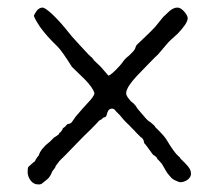

<svg xmlns="http://www.w3.org/2000/svg" viewBox="-20 -485 560 512"><path d="M89.8 5.9Q87.9 5.9 85.9 6.8Q84 6.8 82 6.8Q69.3 6.8 61.5 -3.9Q53.7 -14.6 53.7 -26.4Q53.7 -38.1 55.7 -40L66.4 -49.8Q68.4 -50.8 70.3 -52.7H71.3V-53.7Q72.3 -54.7 74.2 -56.6V-57.6L79.1 -65.4Q81.1 -67.4 82 -69.3H83V-70.3Q85.9 -79.1 91.8 -86.9Q96.7 -92.8 101.6 -97.7Q107.4 -102.5 113.3 -107.4L114.3 -108.4Q122.1 -116.2 124 -118.2Q130.9 -122.1 135.7 -126L136.7 -127L137.7 -127.9V-129.9Q140.6 -131.8 141.6 -132.8Q144.5 -135.7 144.5 -136.7L145.5 -137.7V-138.7H146.5V-140.6Q147.5 -141.6 148.4 -143.6Q150.4 -144.5 151.4 -145.5Q154.3 -147.5 157.2 -151.4L159.2 -153.3L160.2 -154.3Q164.1 -154.3 167 -155.8Q169.9 -157.2 171.4 -159.2Q172.9 -161.1 176.3 -166Q179.7 -170.9 181.6 -173.8Q191.4 -184.6 200.2 -195.3Q206.1 -202.1 220.7 -217.8Q233.4 -232.4 231.4 -238.3Q226.6 -252 207 -272.5Q174.8 -303.7 171.9 -306.6Q145.5 -348.6 133.8 -360.4Q103.5 -389.6 86.9 -413.1Q71.3 -436.5 70.3 -443.4Q73.2 -449.2 77.1 -455.1Q84 -464.8 93.8 -464.8Q99.6 -464.8 118.2 -448.2Q136.7 -430.7 154.3 -409.2Q170.9 -387.7 190.4 -367.2Q214.8 -340.8 215.8 -339.8L216.8 -338.9Q220.7 -335.9 222.7 -333H223.6Q225.6 -331.1 229.5 -326.2V-325.2Q239.3 -315.4 249 -306.6Q257.8 -296.9 266.6 -286.1L269.5 -283.2L273.4 -285.2Q279.3 -289.1 288.1 -297.9Q302.7 -312.5 305.7 -317.4Q313.5 -329.1 323.2 -335.9Q337.9 -349.6 339.8 -354.5Q342.8 -364.3 345.7 -366.2Q356.4 -377 370.1 -389.6Q381.8 -400.4 393.6 -413.1Q404.3 -426.8 415 -439.5Q420.9 -445.3 432.6 -456.1Q443.4 -464.8 453.1 -464.8Q461.9 -464.8 471.2 -454.1Q480.5 -443.4 480.5 -436.5Q480.5 -429.7 473.6 -418.9Q464.8 -406.2 453.1 -394.5Q432.6 -377 423.8 -366.2Q405.3 -343.8 401.4 -339.8Q396.5 -335.9 373 -311.5Q357.4 -294.9 344.7 -282.2Q332 -268.6 324.2 -256.8Q316.4 -244.1 316.4 -236.3Q316.4 -229.5 325.2 -219.7Q329.1 -213.9 334 -210.9Q336.9 -209 338.9 -206.1L339.8 -205.1Q342.8 -202.1 344.7 -198.2Q347.7 -193.4 351.6 -189.5Q355.5 -184.6 357.4 -182.6Q360.4 -179.7 364.3 -174.8Q366.2 -171.9 371.1 -167Q373 -165 374 -164.1L377.9 -161.1H378.9V-160.2H379.9Q382.8 -157.2 386.7 -154.3Q390.6 -151.4 393.6 -147.5V-146.5Q418.9 -122.1 424.8 -111.3Q444.3 -78.1 457 -67.4Q460 -65.4 460 -64.5L460.9 -63.5V-62.5L471.7 -51.8Q482.4 -41 484.4 -37.1Q489.3 -30.3 489.3 -21.5Q489.3 -12.7 480.5 -5.9Q472.7 0 461.9 1Q457 1 447.3 -3.9Q438.5 -7.8 433.6 -14.6Q426.8 -21.5 421.9 -30.3Q412.1 -47.9 411.1 -48.8L401.4 -59.6H400.4Q400.4 -59.6 400.4 -60.5L399.4 -61.5Q397.5 -67.4 389.6 -71.3Q387.7 -72.3 383.8 -78.1Q372.1 -94.7 367.2 -100.6Q365.2 -101.6 364.3 -104.5Q363.3 -112.3 359.4 -116.2Q359.4 -116.2 358.9 -116.7Q358.4 -117.2 357.4 -118.2L355.5 -119.1Q348.6 -126 342.8 -131.8Q337.9 -137.7 334.5 -140.6Q331.1 -143.6 327.1 -148.4L326.2 -149.4Q317.4 -157.2 308.6 -167Q299.8 -178.7 290 -187.5L289.1 -188.5L288.1 -189.5Q288.1 -189.5 286.1 -192.4L281.2 -195.3Q270.5 -196.3 267.6 -187.5Q266.6 -186.5 266.6 -185.5Q264.6 -180.7 264.6 -178.7Q263.7 -175.8 262.7 -174.8L260.7 -172.9L254.9 -170.9Q253.9 -169.9 252.9 -168.9L251 -167L246.1 -164.1H245.1L244.1 -163.1Q239.3 -157.2 222.7 -140.6Q205.1 -124 186.5 -104.5Q167 -85 152.3 -69.3Q137.7 -55.7 135.7 -51.8Q131.8 -46.9 128.9 -43Q127.9 -39.1 125 -35.2V-36.1Q125 -36.1 125 -35.2Q122.1 -32.2 119.1 -27.3L116.2 -20.5Q115.2 -17.6 112.3 -14.6V-13.7Q109.4 -8.8 93.8 2.9ZM371.1 -167Q371.1 -167 372.1 -167ZM357.4 -182.6Q358.4 -182.6 358.4 -182.6Z"/></svg>

Font: ToneOZ-Zhuyin-Tsuipita-TC
Style: Regular
Weight: 400
Designer: ÂÆ£ÂøóÂáåJeffrey Xuan(jeffreyx@gmail.com, ToneOZ.com) ÈòøÂù§(cjkFonts)
Foundry: ToneOZ
Version: Version 0.240710